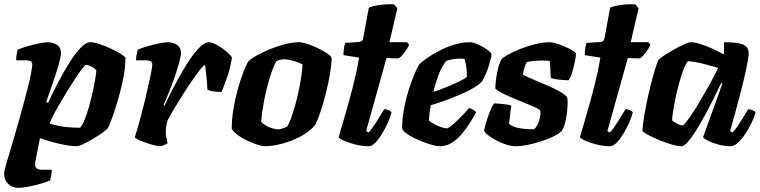

<svg xmlns="http://www.w3.org/2000/svg" viewBox="-36 -703 3653 923"><path d="M51 200Q22 200 3 180Q-16 160 -16 134Q-16 120 -6 84.5Q4 49 19.5 -1.5Q35 -52 51 -109Q64 -154 76 -199Q88 -244 98 -283.5Q108 -323 113.5 -351.5Q119 -380 119 -393Q119 -405 111 -409Q103 -413 89 -413H42Q41 -429 45 -446Q49 -463 49 -464Q64 -471 92.5 -479.5Q121 -488 149.5 -494Q178 -500 192 -500Q219 -500 238 -487.5Q257 -475 257 -448Q257 -432 248.5 -401Q240 -370 228 -334Q216 -298 204.5 -265Q193 -232 186 -213L195 -208Q215 -252 241 -302Q267 -352 295 -397.5Q323 -443 350 -471.5Q377 -500 398 -500Q415 -500 442.5 -491Q470 -482 497.5 -469Q525 -456 545 -443.5Q565 -431 567 -425Q567 -387 559.5 -343Q552 -299 540 -255Q528 -211 516 -174.5Q504 -138 494.5 -114Q485 -90 482 -86Q476 -79 456.5 -65Q437 -51 412 -36Q387 -21 365 -10.5Q343 0 333 0Q302 0 253 -11Q204 -22 156 -39L134 73Q130 95 138 104Q146 113 165 113H213Q213 127 210 141.5Q207 156 205 164Q191 171 162 179.5Q133 188 102.5 194Q72 200 51 200ZM349 -89Q360 -100 371 -127.5Q382 -155 392 -191Q402 -227 410 -263Q418 -299 422.5 -326.5Q427 -354 427 -365Q421 -373 411.5 -378.5Q402 -384 393 -387.5Q384 -391 377 -391Q373 -391 359.5 -373.5Q346 -356 327 -327.5Q308 -299 287.5 -265.5Q267 -232 248.5 -200Q230 -168 217.5 -143.5Q205 -119 203 -109Q250 -95 284 -92Q318 -89 349 -89Z M735 0Q724 0 704.5 -5Q685 -10 664.5 -17Q644 -24 629 -31.5Q614 -39 612 -44Q624 -80 638 -132Q652 -184 665 -239Q678 -294 687 -337Q690 -352 692 -362Q694 -372 695 -380Q696 -388 696 -393Q696 -404 688.5 -408.5Q681 -413 665 -413H618Q618 -426 621 -441Q624 -456 626 -464Q640 -471 669 -479.5Q698 -488 726.5 -494Q755 -500 769 -500Q797 -500 815.5 -487Q834 -474 834 -448Q834 -435 827 -408.5Q820 -382 809.5 -350Q799 -318 787 -287Q775 -256 765 -232Q755 -208 750 -199L755 -195Q771 -230 792 -270.5Q813 -311 836 -351.5Q859 -392 882.5 -425.5Q906 -459 928 -479.5Q950 -500 967 -500Q981 -500 999 -491Q1017 -482 1034.5 -469.5Q1052 -457 1064.5 -444.5Q1077 -432 1079 -426Q1071 -374 1056 -332Q1041 -290 1029 -261Q1000 -261 984 -264.5Q968 -268 961 -272Q960 -299 957.5 -323Q955 -347 953 -365.5Q951 -384 949 -391Q944 -391 929 -372Q914 -353 892.5 -322.5Q871 -292 848 -256Q825 -220 804 -185Q783 -150 769 -123Q765 -110 763 -96.5Q761 -83 761 -69Q761 -57 763.5 -43.5Q766 -30 770 -15Q763 -10 753 -5.5Q743 -1 735 0Z M1236 0Q1225 0 1202.5 -7Q1180 -14 1154.5 -26Q1129 -38 1108 -53Q1087 -68 1078 -84Q1078 -128 1086 -177.5Q1094 -227 1107 -273.5Q1120 -320 1133.5 -355.5Q1147 -391 1158 -408Q1168 -419 1195 -434.5Q1222 -450 1258 -465Q1294 -480 1332 -490Q1370 -500 1402 -500Q1417 -500 1441.5 -492Q1466 -484 1492 -471.5Q1518 -459 1536.5 -446.5Q1555 -434 1558 -425Q1558 -394 1550.5 -349Q1543 -304 1531 -256Q1519 -208 1505 -166.5Q1491 -125 1479 -102Q1451 -69 1408 -46.5Q1365 -24 1319.5 -12Q1274 0 1236 0ZM1303 -81Q1306 -81 1313.5 -83Q1321 -85 1329.5 -88Q1338 -91 1344 -94Q1354 -108 1364 -136.5Q1374 -165 1384 -201Q1394 -237 1401.5 -274Q1409 -311 1413.5 -342.5Q1418 -374 1418 -393Q1407 -400 1390.5 -405.5Q1374 -411 1358 -414.5Q1342 -418 1332 -418Q1322 -418 1312 -416Q1302 -414 1292 -409Q1275 -375 1262 -333.5Q1249 -292 1240 -250.5Q1231 -209 1226 -174.5Q1221 -140 1219 -119Q1226 -109 1241 -100Q1256 -91 1273.5 -86Q1291 -81 1303 -81Z M1737 0Q1706 0 1673.5 -8Q1641 -16 1618 -26.5Q1595 -37 1592 -44Q1603 -81 1614.5 -120.5Q1626 -160 1637.5 -200.5Q1649 -241 1659 -280.5Q1669 -320 1677 -356.5Q1685 -393 1690 -426L1615 -438Q1615 -458 1618 -474Q1621 -490 1624 -497L1689 -501Q1700 -502 1704.5 -507Q1709 -512 1711 -524L1737 -666Q1754 -674 1788.5 -679Q1823 -684 1859 -682L1874 -663L1836 -500H1921L1931 -487Q1922 -468 1906.5 -448Q1891 -428 1879 -422L1822 -424L1724 -73L1736 -66Q1746 -76 1760 -96.5Q1774 -117 1787.5 -139.5Q1801 -162 1811 -178Q1821 -178 1832.5 -173Q1844 -168 1846 -163Q1841 -142 1829 -114.5Q1817 -87 1801 -60.5Q1785 -34 1768.5 -17Q1752 0 1737 0Z M2076 0Q2064 0 2039 -7Q2014 -14 1984.5 -26Q1955 -38 1930.5 -53Q1906 -68 1897 -84Q1897 -128 1905.5 -175.5Q1914 -223 1927.5 -266.5Q1941 -310 1955 -343.5Q1969 -377 1980 -394Q1990 -405 2015 -422.5Q2040 -440 2074 -458Q2108 -476 2146.5 -488Q2185 -500 2222 -500Q2238 -500 2262.5 -489Q2287 -478 2306.5 -464Q2326 -450 2327 -441Q2324 -421 2316.5 -395Q2309 -369 2299 -346Q2289 -323 2280 -310Q2262 -291 2220.5 -269.5Q2179 -248 2129 -229Q2079 -210 2035 -197Q2029 -164 2028 -152.5Q2027 -141 2026 -124Q2032 -117 2048.5 -108Q2065 -99 2083 -92.5Q2101 -86 2111 -86Q2118 -86 2131.5 -96.5Q2145 -107 2161.5 -123Q2178 -139 2193.5 -155Q2209 -171 2218 -183Q2227 -183 2239 -175.5Q2251 -168 2253 -163Q2239 -138 2221 -109.5Q2203 -81 2181.5 -56Q2160 -31 2134 -15.5Q2108 0 2076 0ZM2047 -261Q2080 -272 2109.5 -284Q2139 -296 2164.5 -308Q2190 -320 2208 -332Q2208 -335 2208 -338Q2208 -341 2208 -345Q2208 -364 2205 -384.5Q2202 -405 2197 -420Q2191 -421 2185.5 -421Q2180 -421 2174 -421Q2157 -421 2140 -418Q2123 -415 2109 -410Q2086 -380 2071.5 -341Q2057 -302 2047 -261Z M2444 0Q2423 0 2397.5 -8Q2372 -16 2349 -28.5Q2326 -41 2310 -53.5Q2294 -66 2291 -75Q2297 -103 2306 -130.5Q2315 -158 2324 -178.5Q2333 -199 2339 -206Q2347 -206 2365.5 -204.5Q2384 -203 2401 -200.5Q2418 -198 2422 -195Q2419 -182 2417 -156.5Q2415 -131 2411 -108Q2428 -93 2457.5 -87.5Q2487 -82 2511 -82Q2516 -82 2521.5 -82Q2527 -82 2532 -82Q2539 -88 2545.5 -99Q2552 -110 2556 -123Q2560 -136 2561.5 -149Q2563 -162 2561 -172Q2558 -177 2537.5 -186.5Q2517 -196 2487.5 -208Q2458 -220 2428 -232.5Q2398 -245 2375 -257Q2352 -269 2345 -278Q2345 -290 2348 -316.5Q2351 -343 2358 -372.5Q2365 -402 2377 -421Q2386 -429 2409.5 -442Q2433 -455 2466 -468Q2499 -481 2536 -490.5Q2573 -500 2608 -500Q2618 -500 2638.5 -494Q2659 -488 2680.5 -478.5Q2702 -469 2717.5 -459.5Q2733 -450 2733 -444Q2733 -435 2728 -409Q2723 -383 2715 -356.5Q2707 -330 2697 -317Q2687 -317 2668 -318.5Q2649 -320 2632 -323Q2615 -326 2612 -328Q2611 -344 2610.5 -354Q2610 -364 2609.5 -376Q2609 -388 2607 -410Q2599 -411 2589 -411.5Q2579 -412 2571 -412Q2551 -412 2529 -410Q2507 -408 2496 -404Q2489 -391 2485.5 -379.5Q2482 -368 2478 -345Q2491 -336 2522.5 -323Q2554 -310 2590 -294.5Q2626 -279 2655 -263Q2684 -247 2692 -232Q2694 -204 2691 -173.5Q2688 -143 2681.5 -116Q2675 -89 2664 -73Q2648 -58 2620.5 -45Q2593 -32 2561 -22Q2529 -12 2498 -6Q2467 0 2444 0Z M2897 0Q2866 0 2833.5 -8Q2801 -16 2778 -26.5Q2755 -37 2752 -44Q2763 -81 2774.5 -120.5Q2786 -160 2797.5 -200.5Q2809 -241 2819 -280.5Q2829 -320 2837 -356.5Q2845 -393 2850 -426L2775 -438Q2775 -458 2778 -474Q2781 -490 2784 -497L2849 -501Q2860 -502 2864.5 -507Q2869 -512 2871 -524L2897 -666Q2914 -674 2948.5 -679Q2983 -684 3019 -682L3034 -663L2996 -500H3081L3091 -487Q3082 -468 3066.5 -448Q3051 -428 3039 -422L2982 -424L2884 -73L2896 -66Q2906 -76 2920 -96.5Q2934 -117 2947.5 -139.5Q2961 -162 2971 -178Q2981 -178 2992.5 -173Q3004 -168 3006 -163Q3001 -142 2989 -114.5Q2977 -87 2961 -60.5Q2945 -34 2928.5 -17Q2912 0 2897 0Z M3240 0Q3222 0 3191.5 -9Q3161 -18 3129.5 -31Q3098 -44 3076 -56.5Q3054 -69 3052 -75Q3055 -112 3062.5 -155.5Q3070 -199 3080 -243Q3090 -287 3100 -324Q3110 -361 3118 -385.5Q3126 -410 3129 -414Q3134 -421 3155 -435Q3176 -449 3202.5 -464Q3229 -479 3252 -489.5Q3275 -500 3285 -500Q3304 -500 3330.5 -491.5Q3357 -483 3386.5 -470Q3416 -457 3444 -441L3445 -500Q3516 -500 3539.5 -487.5Q3563 -475 3563 -448Q3563 -425 3552 -374Q3541 -323 3521.5 -247.5Q3502 -172 3474 -73L3485 -66Q3496 -76 3509.5 -96Q3523 -116 3537 -139Q3551 -162 3561 -178Q3570 -178 3582 -173Q3594 -168 3596 -163Q3591 -142 3578 -114.5Q3565 -87 3547.5 -60.5Q3530 -34 3511.5 -17Q3493 0 3477 0Q3448 0 3418 -8Q3388 -16 3367.5 -26.5Q3347 -37 3344 -44L3392 -177Q3399 -196 3405 -212.5Q3411 -229 3418.5 -249.5Q3426 -270 3436 -301L3431 -304Q3415 -270 3394.5 -229Q3374 -188 3352 -147.5Q3330 -107 3309 -73.5Q3288 -40 3270 -20Q3252 0 3240 0ZM3245 -100Q3250 -100 3262 -115.5Q3274 -131 3291 -156Q3308 -181 3326 -212Q3344 -243 3362 -274Q3380 -305 3394 -332Q3408 -359 3416 -377Q3363 -392 3332 -399.5Q3301 -407 3271 -409Q3261 -397 3250 -369Q3239 -341 3229 -304.5Q3219 -268 3211.5 -231.5Q3204 -195 3199.5 -166Q3195 -137 3195 -124Q3205 -115 3220.5 -107.5Q3236 -100 3245 -100Z"/></svg>

Font: Texturina 12pt Black
Style: Italic
Weight: 900
Italic angle: -11°
Designer: Guillermo Torres Carreño
Foundry: Omnibus-Type
Version: Version 1.002